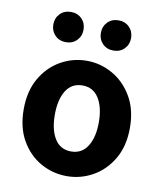

<svg xmlns="http://www.w3.org/2000/svg" viewBox="-81 -774 716 851"><g transform="rotate(10 276.5 -348.0)"><path d="M277 12Q214 12 159.5 -18.5Q105 -49 71.5 -107Q38 -165 38 -247Q38 -329 71.5 -387Q105 -445 159.5 -476Q214 -507 277 -507Q339 -507 393.5 -476Q448 -445 482 -387Q516 -329 516 -247Q516 -165 482 -107Q448 -49 393.5 -18.5Q339 12 277 12ZM277 -99Q325 -99 350.5 -139.5Q376 -180 376 -247Q376 -315 350.5 -355.5Q325 -396 277 -396Q228 -396 203 -355.5Q178 -315 178 -247Q178 -180 203 -139.5Q228 -99 277 -99ZM384 -572Q354 -572 335 -591.5Q316 -611 316 -640Q316 -669 335 -688.5Q354 -708 384 -708Q414 -708 433 -688.5Q452 -669 452 -640Q452 -611 433 -591.5Q414 -572 384 -572ZM170 -572Q140 -572 121 -591.5Q102 -611 102 -640Q102 -669 121 -688.5Q140 -708 170 -708Q200 -708 219 -688.5Q238 -669 238 -640Q238 -611 219 -591.5Q200 -572 170 -572Z"/></g></svg>

Font: Assistant
Style: Bold
Weight: 700
Designer: Hebrew By Ben Nathan, Latin by Paul Hunt
Version: Version 3.000